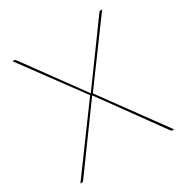

<svg xmlns="http://www.w3.org/2000/svg" viewBox="-162 -830 924 961"><g transform="rotate(-30 300.0 -350.0)"><path d="M571 0H560Q556 0 554.2 -2.8Q552.5 -5.5 551 -7L300.5 -353Q299.5 -351.5 298.8 -350Q298 -348.5 296 -346L49 -7Q46.5 -4.5 44.8 -2.2Q43 0 40 0H29L292.5 -358.5L41 -700H52Q56 -700 57.8 -697.2Q59.5 -694.5 61 -693L300.5 -364.5Q301.5 -366.5 302.5 -368Q303.5 -369.5 305 -372L539 -693Q540.5 -695.5 542.8 -697.8Q545 -700 548 -700H559L308.5 -359.5Z"/></g></svg>

Font: Lato 2
Style: Regular
Weight: 100
Designer: Lukasz Dziedzic with Adam Twardoch and Botio Nikoltchev
Foundry: tyPoland Lukasz Dziedzic
Version: Version 2.015; 2015-08-06; http://www.latofonts.com/